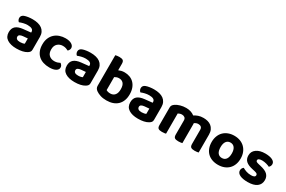

<svg xmlns="http://www.w3.org/2000/svg" viewBox="111 -1787 4360 2931"><g transform="rotate(30 2290.5 -322.0)"><path d="M256 -97Q278 -97 299.5 -101.5Q321 -106 332 -113V-205L250 -198Q218 -195 198.5 -183.5Q179 -172 179 -149Q179 -125 197 -111Q215 -97 256 -97ZM250 -496Q302 -496 344.5 -485.5Q387 -475 417 -453Q447 -431 463.5 -397Q480 -363 480 -317V-91Q480 -65 466.5 -49.5Q453 -34 434 -23Q403 -4 358 6Q313 16 256 16Q153 16 92 -23.5Q31 -63 31 -144Q31 -213 72 -249Q113 -285 198 -294L331 -308V-319Q331 -351 305 -366Q279 -381 230 -381Q192 -381 155.5 -372Q119 -363 90 -351Q78 -359 69.5 -375.5Q61 -392 61 -411Q61 -455 107 -474Q136 -485 174.5 -490.5Q213 -496 250 -496Z M854 -375Q800 -375 762 -340.5Q724 -306 724 -239Q724 -172 760.5 -139Q797 -106 853 -106Q885 -106 909.5 -114.5Q934 -123 951 -132Q968 -119 977.5 -104.5Q987 -90 987 -69Q987 -31 947 -8Q907 15 836 15Q776 15 726.5 -1Q677 -17 642 -49Q607 -81 588 -128.5Q569 -176 569 -239Q569 -304 590 -352Q611 -400 647 -432Q683 -464 731 -480Q779 -496 832 -496Q901 -496 940.5 -471Q980 -446 980 -408Q980 -390 971.5 -375Q963 -360 951 -349Q933 -359 908.5 -367Q884 -375 854 -375Z M1279 -97Q1301 -97 1322.5 -101.5Q1344 -106 1355 -113V-205L1273 -198Q1241 -195 1221.5 -183.5Q1202 -172 1202 -149Q1202 -125 1220 -111Q1238 -97 1279 -97ZM1273 -496Q1325 -496 1367.5 -485.5Q1410 -475 1440 -453Q1470 -431 1486.5 -397Q1503 -363 1503 -317V-91Q1503 -65 1489.5 -49.5Q1476 -34 1457 -23Q1426 -4 1381 6Q1336 16 1279 16Q1176 16 1115 -23.5Q1054 -63 1054 -144Q1054 -213 1095 -249Q1136 -285 1221 -294L1354 -308V-319Q1354 -351 1328 -366Q1302 -381 1253 -381Q1215 -381 1178.5 -372Q1142 -363 1113 -351Q1101 -359 1092.5 -375.5Q1084 -392 1084 -411Q1084 -455 1130 -474Q1159 -485 1197.5 -490.5Q1236 -496 1273 -496Z M1872 -496Q1921 -496 1964 -480Q2007 -464 2038.5 -432Q2070 -400 2088 -352.5Q2106 -305 2106 -242Q2106 -179 2087 -131Q2068 -83 2033.5 -50.5Q1999 -18 1950.5 -1.5Q1902 15 1842 15Q1779 15 1734 0Q1689 -15 1659 -36Q1616 -65 1616 -112V-651Q1627 -654 1645 -657Q1663 -660 1685 -660Q1730 -660 1749.5 -645Q1769 -630 1769 -588V-474Q1789 -483 1815 -489.5Q1841 -496 1872 -496ZM1844 -376Q1821 -376 1802.5 -369.5Q1784 -363 1768 -353V-124Q1780 -116 1798 -111Q1816 -106 1840 -106Q1890 -106 1919.5 -140Q1949 -174 1949 -242Q1949 -312 1920.5 -344Q1892 -376 1844 -376Z M2398 -97Q2420 -97 2441.5 -101.5Q2463 -106 2474 -113V-205L2392 -198Q2360 -195 2340.5 -183.5Q2321 -172 2321 -149Q2321 -125 2339 -111Q2357 -97 2398 -97ZM2392 -496Q2444 -496 2486.5 -485.5Q2529 -475 2559 -453Q2589 -431 2605.5 -397Q2622 -363 2622 -317V-91Q2622 -65 2608.5 -49.5Q2595 -34 2576 -23Q2545 -4 2500 6Q2455 16 2398 16Q2295 16 2234 -23.5Q2173 -63 2173 -144Q2173 -213 2214 -249Q2255 -285 2340 -294L2473 -308V-319Q2473 -351 2447 -366Q2421 -381 2372 -381Q2334 -381 2297.5 -372Q2261 -363 2232 -351Q2220 -359 2211.5 -375.5Q2203 -392 2203 -411Q2203 -455 2249 -474Q2278 -485 2316.5 -490.5Q2355 -496 2392 -496Z M3461 -1Q3450 2 3432 4.5Q3414 7 3392 7Q3347 7 3327.5 -7.5Q3308 -22 3308 -64V-312Q3308 -345 3290 -360.5Q3272 -376 3241 -376Q3221 -376 3203.5 -369Q3186 -362 3172 -351Q3173 -346 3173.5 -341Q3174 -336 3174 -331V-1Q3163 2 3145 4.5Q3127 7 3105 7Q3060 7 3040.5 -7.5Q3021 -22 3021 -64V-312Q3021 -345 3001 -360.5Q2981 -376 2952 -376Q2931 -376 2914 -369.5Q2897 -363 2886 -357V-1Q2876 2 2858 4.5Q2840 7 2818 7Q2773 7 2753 -7.5Q2733 -22 2733 -64V-373Q2733 -399 2744 -415Q2755 -431 2775 -445Q2808 -468 2856.5 -482Q2905 -496 2958 -496Q3000 -496 3037.5 -484.5Q3075 -473 3106 -449Q3136 -469 3174 -482.5Q3212 -496 3264 -496Q3303 -496 3338.5 -486.5Q3374 -477 3401 -455.5Q3428 -434 3444.5 -399.5Q3461 -365 3461 -316Z M4063 -241Q4063 -182 4045 -134.5Q4027 -87 3993.5 -54Q3960 -21 3913 -3Q3866 15 3808 15Q3750 15 3702.5 -2.5Q3655 -20 3621.5 -53Q3588 -86 3570 -133.5Q3552 -181 3552 -241Q3552 -299 3570.5 -346.5Q3589 -394 3622.5 -427Q3656 -460 3703.5 -478Q3751 -496 3808 -496Q3865 -496 3912 -478Q3959 -460 3992.5 -426.5Q4026 -393 4044.5 -346Q4063 -299 4063 -241ZM3808 -376Q3761 -376 3735 -341Q3709 -306 3709 -241Q3709 -174 3734.5 -139.5Q3760 -105 3808 -105Q3856 -105 3881.5 -140Q3907 -175 3907 -241Q3907 -305 3881 -340.5Q3855 -376 3808 -376Z M4548 -141Q4548 -67 4493 -25.5Q4438 16 4331 16Q4289 16 4254.5 10Q4220 4 4195 -8Q4170 -20 4156 -38Q4142 -56 4142 -80Q4142 -102 4151 -117.5Q4160 -133 4174 -143Q4203 -126 4240 -113Q4277 -100 4326 -100Q4397 -100 4397 -140Q4397 -157 4384.5 -166Q4372 -175 4342 -182L4302 -191Q4220 -208 4180 -243.5Q4140 -279 4140 -343Q4140 -414 4197.5 -455.5Q4255 -497 4352 -497Q4388 -497 4420 -491.5Q4452 -486 4475 -475Q4498 -464 4511.5 -447.5Q4525 -431 4525 -409Q4525 -389 4517 -373.5Q4509 -358 4496 -348Q4488 -353 4472.5 -359Q4457 -365 4439 -370Q4421 -375 4401 -378Q4381 -381 4364 -381Q4329 -381 4309.5 -371.5Q4290 -362 4290 -343Q4290 -329 4301 -321Q4312 -313 4341 -306L4379 -297Q4470 -277 4509 -239Q4548 -201 4548 -141Z"/></g></svg>

Font: Baloo Da 2
Style: Bold
Weight: 700
Designer: Noopur Datye, Sulekha Rajkumar and Ek Type
Foundry: Ek Type
Version: Version 1.640;hotconv 1.0.111;makeotfexe 2.5.65597; ttfautoh